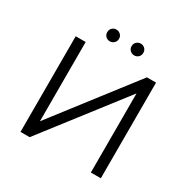

<svg xmlns="http://www.w3.org/2000/svg" viewBox="-189 -1041 1201 1217"><g transform="rotate(30 412.0 -433.0)"><path d="M118 0V-700H191V-120L639 -700H706V0H633V-579L185 0ZM321 -780Q303 -780 290.5 -792Q278 -804 278 -823Q278 -842 290.5 -854Q303 -866 321 -866Q338 -866 351 -854Q364 -842 364 -823Q364 -804 351 -792Q338 -780 321 -780ZM499 -780Q482 -780 469 -792Q456 -804 456 -823Q456 -842 469 -854Q482 -866 499 -866Q517 -866 529.5 -854Q542 -842 542 -823Q542 -804 529.5 -792Q517 -780 499 -780Z"/></g></svg>

Font: Modern
Style: Small
Weight: 400
Designer: Julieta Ulanovsky
Foundry: Julieta Ulanovsky
Version: Version 8.000